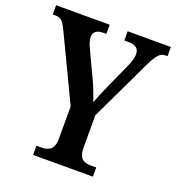

<svg xmlns="http://www.w3.org/2000/svg" viewBox="-131 -818 847 923"><g transform="rotate(20 292.5 -357.0)"><path d="M141 0H447V-47H420C385 -47 357 -57 357 -118V-281L504 -590C533 -650 548 -667 576 -667H586V-714H365V-667H384C421 -667 441 -655 441 -623C441 -610 436 -588 424 -561L373 -448C354 -406 337 -366 326 -337C316 -368 304 -400 286 -439L222 -575C214 -591 207 -613 207 -629C207 -651 222 -667 256 -667H273V-714H-1V-667H10C43 -667 53 -653 72 -614L231 -281V-116C231 -58 202 -47 163 -47H141Z"/></g></svg>

Font: Noto Serif Devanagari Condensed SemiBold
Style: Regular
Weight: 600
Width: 3
Designer: Universal Thirst, Indian Type Foundry and the Monotype Design Team
Foundry: Monotype Imaging Inc.
Version: Version 2.004